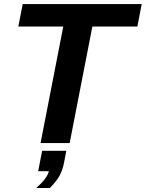

<svg xmlns="http://www.w3.org/2000/svg" viewBox="-20 -708 721 950"><path d="M437 -576.7 324.7 0H180.7L293 -576.7H70.8L92.3 -688H681.2L659.7 -576.7ZM226.6 222.2H159.7Q214.4 173.3 221.7 139.2H168.9L188.5 38.1H308.1L296.4 99.6Q289.6 133.8 274.4 161.6Q259.3 189.5 226.6 222.2Z"/></svg>

Font: Liberation Sans
Style: Bold Italic
Weight: 700
Italic angle: -12°
Designer: Steve Matteson
Foundry: Ascender Corporation
Version: Version 2.1.5